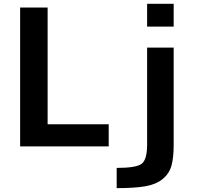

<svg xmlns="http://www.w3.org/2000/svg" viewBox="-20 -770 1040 1010"><path d="M753.9 -629.9V-750H893.6V-629.9ZM593.8 219.7V113.3Q697.3 113.3 725.6 91.3Q753.9 69.3 753.9 -9.8V-519.5H893.6V-9.8Q893.6 60.5 881.8 102.1Q870.1 143.6 835.4 171.9Q800.8 200.2 744.1 210Q687.5 219.7 593.8 219.7ZM230.5 -730.5V-116.2H551.8V0H85.9V-730.5Z"/></svg>

Font: Mgen+ 1c bold
Style: Bold
Weight: 700
Designer: [Source Han Sans]
Ryoko NISHIZUKA  (kana & ideographs); Paul D. Hunt (Latin, Greek & Cyrillic); Wenlong ZHANG  (bopomofo
Version: Version 1.059.20150602